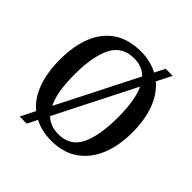

<svg xmlns="http://www.w3.org/2000/svg" viewBox="-207 -915 1114 1114"><g transform="rotate(45 350.5 -357.5)"><path d="M166 -50Q109 -97 80.5 -176.5Q52 -256 52 -359Q52 -470 84.5 -552Q117 -634 184 -679.5Q251 -725 352 -725Q392 -725 427 -716.5Q462 -708 492 -692L524 -755H582L535 -663Q591 -616 620 -538Q649 -460 649 -358Q649 -247 614.5 -164.5Q580 -82 513.5 -36Q447 10 351 10Q270 10 210 -22L179 40H121ZM459 -627Q418 -669 352 -669Q255 -669 214 -587Q173 -505 173 -358Q173 -288 182 -232.5Q191 -177 211 -138ZM351 -46Q449 -46 488.5 -128.5Q528 -211 528 -358Q528 -428 519.5 -483Q511 -538 492 -577L244 -87Q285 -46 351 -46Z"/></g></svg>

Font: Noto Serif Thai SemiCondensed Medium
Style: Regular
Weight: 500
Width: 4
Designer: Monotype Design Team
Foundry: Monotype Imaging Inc.
Version: Version 2.002; ttfautohint (v1.8.4.7-5d5b)